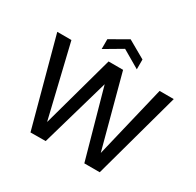

<svg xmlns="http://www.w3.org/2000/svg" viewBox="-189 -1124 1367 1339"><g transform="rotate(30 494.5 -455.0)"><path d="M214 1 25 -700H139L278 -120L438 -700H555L710 -120L849 -700H963L771 0H647L494 -549L336 0ZM353 -751V-830L494 -911L636 -830V-751L494 -834Z"/></g></svg>

Font: Ultramarine Medium
Style: Regular
Weight: 500
Designer: Colophon Foundry, Jonny Pinhorn
Foundry: Colophon Foundry
Version: Version 1.200; ttfautohint (v1.8.3)